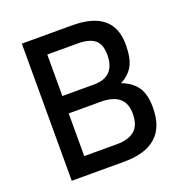

<svg xmlns="http://www.w3.org/2000/svg" viewBox="-126 -804 866 913"><g transform="rotate(-20 307.0 -347.0)"><path d="M83 -694H338Q546 -694 546 -521Q546 -453 526 -416Q506 -379 462 -356Q513 -337 539 -300.5Q565 -264 565 -195Q565 0 348 0H83ZM341 -306H179V-90H344Q403 -90 434 -116Q465 -142 465 -202Q465 -306 341 -306ZM334 -604H179V-394H339Q447 -394 447 -506Q447 -558 419.5 -581Q392 -604 334 -604Z"/></g></svg>

Font: TypoPRO Titillium Text
Style: 600 wt
Weight: 600
Designer: Accademia di Belle Arti di Urbino and others
Foundry: Accademia di Belle Arti di Urbino and others.
Version: Version 25.000